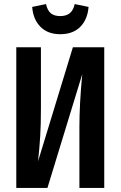

<svg xmlns="http://www.w3.org/2000/svg" viewBox="-20 -923 592 943"><path d="M492 0H370V-299Q370 -412 384 -559L213 0H60V-691H181V-389Q181 -311 177.5 -254Q174 -197 167 -131L338 -691H492ZM138 -889 206 -903Q213 -871 230 -857.5Q247 -844 276 -844Q305 -844 322.5 -858Q340 -872 347 -903L415 -889Q410 -827 374 -791Q338 -755 276 -755Q215 -755 179 -791Q143 -827 138 -889Z"/></svg>

Font: Fira Sans Compressed Medium
Style: Regular
Weight: 500
Width: 1
Designer: bBox Type GmbH & Carrois Corporate GbR & Edenspiekermann AG
Foundry: bBox Type GmbH & Carrois Corporate GbR & Edenspiekermann AG
Version: Version 4.301